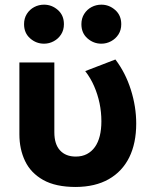

<svg xmlns="http://www.w3.org/2000/svg" viewBox="-20 -766 636 802"><path d="M296.5 15Q212.5 15 160.5 -14.2Q108.5 -43.5 84.8 -93.2Q61 -143 61 -205V-505H207V-213.5Q207 -163.5 230.8 -137.8Q254.5 -112 296.5 -112Q323 -112 343 -122.5Q363 -133 376.5 -152Q390 -171 396.8 -198.2Q403.5 -225.5 403.5 -259Q403.5 -298 395.8 -335Q388 -372 373.2 -406Q358.5 -440 336 -469L462 -517.5Q504 -462.5 526.5 -391.5Q549 -320.5 549 -250Q549 -167.5 519.8 -108.5Q490.5 -49.5 434.2 -17.5Q378 14.5 296.5 15ZM164 -583.5Q131 -583.5 105.8 -605.8Q80.5 -628 80.5 -665Q80.5 -689.5 92.2 -708Q104 -726.5 123 -736.5Q142 -746.5 164 -746.5Q196.5 -746.5 221.8 -724.2Q247 -702 247 -665Q247 -640.5 235.2 -622.2Q223.5 -604 204.5 -593.8Q185.5 -583.5 164 -583.5ZM403.5 -583.5Q370.5 -583.5 345.2 -605.8Q320 -628 320 -665Q320 -689.5 331.8 -708Q343.5 -726.5 362.5 -736.5Q381.5 -746.5 403.5 -746.5Q436 -746.5 461.2 -724.2Q486.5 -702 486.5 -665Q486.5 -640.5 474.8 -622.2Q463 -604 444 -593.8Q425 -583.5 403.5 -583.5Z"/></svg>

Font: Geologica Roman SemiBold
Style: Regular
Weight: 600
Designer: Sindre Bremnes, Frode Helland
Foundry: Monokrom Skriftforlag AS
Version: Version 1.010;gftools[0.9.28]